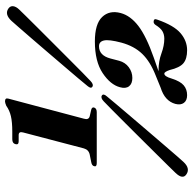

<svg xmlns="http://www.w3.org/2000/svg" viewBox="-22 -735 770 766"><g transform="rotate(-90 363.0 -352.0)"><path d="M182.5 -662.5Q167 -662.5 171 -675.5Q174 -688 190.5 -688H221Q259 -688 282.5 -693.5Q306 -699 324 -712Q336 -717 341.5 -717Q356.5 -717 352.5 -703.5L272.5 -402.5Q266.5 -383 282.5 -379L308.5 -373Q319.5 -370 317 -361.5Q313.5 -351 298.5 -351H95.5Q79.5 -351 83 -361.5Q85 -370.5 99 -373L129 -379Q148.5 -383 154 -402.5L217.5 -644.5Q222.5 -662.5 207 -662.5ZM422.5 -375.5Q408.5 -362.5 400 -368.5Q391 -374 403 -388Q412 -399.5 433 -424.2Q454 -449 481.8 -481.5Q509.5 -514 538.8 -548.2Q568 -582.5 594.5 -613Q621 -643.5 639.2 -664.5Q657.5 -685.5 662.5 -691Q689 -719.5 712 -703.5Q722.5 -696 721.2 -684.5Q720 -673 708 -660.5Q703 -655 683.2 -635Q663.5 -615 634.8 -586.2Q606 -557.5 573.8 -525.2Q541.5 -493 511 -462.5Q480.5 -432 457 -408.8Q433.5 -385.5 422.5 -375.5ZM341.5 -323Q355.5 -336.5 365 -330.5Q374 -324.5 361 -310Q352 -299 331 -274Q310 -249 282.2 -216.5Q254.5 -184 225 -149.5Q195.5 -115 169 -84.2Q142.5 -53.5 124 -32Q105.5 -10.5 100 -5Q74.5 22.5 51 7Q28.5 -7.5 56 -36.5Q61 -42 81 -62.2Q101 -82.5 129.8 -111.5Q158.5 -140.5 190.8 -173Q223 -205.5 253.5 -236Q284 -266.5 307.5 -289.8Q331 -313 341.5 -323ZM331.5 -37.5Q343 -79.5 396 -96L445 -116Q500 -137.5 531 -169.5Q562 -201.5 576 -253Q589 -302.5 584.5 -322.2Q580 -342 561.5 -342Q524.5 -342 512.5 -296L503.5 -261.5Q497 -237.5 477.8 -223.2Q458.5 -209 435 -209Q412 -209 401.8 -222.2Q391.5 -235.5 398 -258.5Q408 -296.5 454.5 -327.5Q501 -358.5 580.5 -358.5Q650.5 -358.5 678.2 -329.5Q706 -300.5 694 -255.5Q683.5 -216.5 642.5 -185Q601.5 -153.5 516 -123.5L461.5 -104.5Q464 -104.5 466 -104.5Q501.5 -104.5 532.8 -93Q564 -81.5 591.5 -81.5Q609 -81.5 621.8 -89.2Q634.5 -97 646.5 -116.5Q652.5 -125 660.5 -124Q673.5 -123.5 667.5 -109Q644.5 -43 613.8 -16.8Q583 9.5 545.5 9.5Q511.5 9.5 493.8 -5.2Q476 -20 466.5 -60.5Q459 -81.5 452.5 -81.5Q447 -81.5 442 -74.5Q437 -67.5 432 -50.5Q421.5 -17.5 405.5 -4Q389.5 9.5 366.5 9.5Q345 9.5 335.5 -3.5Q326 -16.5 331.5 -37.5Z"/></g></svg>

Font: Fraunces 72pt
Style: Bold Italic
Weight: 700
Italic angle: -16°
Version: Version 1.000;[b76b70a41]